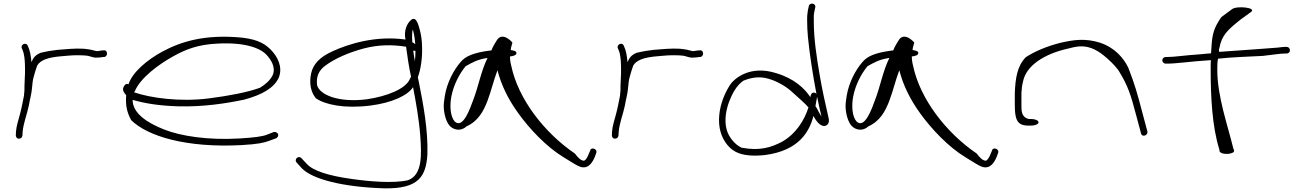

<svg xmlns="http://www.w3.org/2000/svg" viewBox="-20 -760 7052 1044"><path d="M66 -25C66 -15 72 -6 82 -6C94 -6 100 -12 102 -23L103 -42C107 -91 127 -138 137 -187C142 -219 152 -251 154 -281C156 -303 158 -327 164 -345L172 -373L182 -403C199 -433 240 -448 312 -454L346 -457C385 -461 432 -460 455 -457C473 -454 490 -444 510 -447C519 -447 533 -448 540 -450H547C569 -454 566 -491 543 -486H537C527 -484 519 -484 509 -482C505 -482 501 -483 497 -484L481 -488C474 -490 467 -491 460 -492L436 -495C385 -498 336 -492 294 -489L250 -483C234 -480 217 -477 201 -473C172 -461 161 -446 151 -422C148 -457 143 -487 131 -511C122 -534 89 -517 99 -497C102 -488 105 -485 108 -473C115 -446 116 -413 116 -379C116 -365 116 -352 115 -341C115 -322 113 -308 113 -292V-274C113 -266 112 -257 111 -249C110 -247 110 -245 111 -243C104 -209 98 -174 89 -141C81 -109 69 -76 67 -45Z M652 -287C643 -270 656 -253 666 -243V-240C662 -183 671 -149 693 -107C782 -19 993 45 1293 29C1383 24 1416 16 1443 6L1481 -8C1486 -10 1489 -14 1491 -18C1499 -34 1481 -45 1468 -42L1430 -27C1406 -18 1364 -12 1281 -7C1112 3 962 -20 872 -56C778 -93 701 -145 701 -217C767 -198 844 -185 947 -182C1086 -178 1211 -198 1307 -218C1407 -245 1470 -282 1496 -338C1519 -397 1488 -452 1456 -486C1427 -516 1391 -544 1299 -555C1092 -576 960 -532 862 -479C779 -434 699 -366 679 -302C664 -308 656 -296 652 -287ZM709 -258 714 -266C744 -336 840 -409 926 -456C992 -492 1056 -518 1164 -523C1316 -531 1397 -497 1429 -462C1452 -437 1481 -396 1463 -352C1450 -324 1422 -300 1394 -283C1326 -258 1225 -239 1116 -225C960 -205 799 -227 709 -258Z M1588 112C1588 117 1590 121 1593 124L1621 155C1677 213 1839 257 2068 264C2259 268 2296 197 2304 81C2308 -52 2282 -191 2259 -306L2256 -321C2255 -326 2253 -333 2252 -340C2268 -383 2277 -445 2275 -503C2275 -539 2269 -576 2262 -600C2255 -625 2243 -674 2216 -652C2191 -632 2175 -590 2185 -545C2021 -568 1873 -520 1790 -482C1718 -450 1683 -411 1672 -362C1660 -307 1670 -260 1697 -226C1747 -191 1852 -168 1994 -186C2112 -201 2197 -241 2226 -286C2241 -209 2259 -106 2265 -24C2273 83 2277 192 2198 220C2119 238 1990 227 1892 213C1768 196 1682 169 1648 131L1619 100C1616 97 1611 94 1606 94C1597 94 1588 102 1588 112ZM1704 -297C1699 -342 1711 -377 1753 -406C1802 -442 1877 -475 1960 -497C2038 -517 2111 -518 2188 -506C2194 -460 2204 -392 2215 -343L2207 -327C2183 -277 2088 -237 1974 -220C1821 -201 1718 -244 1704 -297ZM2221 -573C2221 -583 2222 -592 2225 -599C2231 -576 2236 -553 2238 -520C2233 -523 2228 -528 2222 -530C2221 -545 2220 -560 2221 -573ZM2227 -485C2231 -483 2235 -483 2239 -484C2239 -466 2238 -447 2236 -427C2232 -448 2229 -468 2227 -485Z M2393 -175C2395 -136 2407 -96 2426 -75C2450 -51 2488 -46 2517 -73C2581 -102 2609 -156 2630 -210C2651 -265 2664 -323 2685 -378C2706 -296 2744 -219 2799 -143C2859 -60 2950 38 3046 96C3092 124 3117 141 3135 147C3179 161 3201 124 3214 94L3222 72C3231 49 3193 37 3189 59L3180 80C3175 93 3169 103 3162 110C3159 114 3153 115 3146 112C3135 109 3122 96 3106 75C2940 -38 2798 -221 2760 -402C2755 -421 2753 -438 2753 -453C2774 -455 2788 -461 2788 -471C2789 -480 2779 -485 2757 -488C2758 -505 2765 -518 2766 -529C2739 -559 2708 -572 2687 -549C2679 -538 2658 -504 2652 -486C2651 -485 2644 -485 2643 -485C2553 -473 2510 -454 2484 -422C2446 -378 2411 -311 2399 -240C2395 -216 2392 -194 2393 -175ZM2434 -234C2446 -298 2478 -359 2512 -400C2548 -420 2576 -437 2631 -445C2596 -375 2582 -291 2553 -216C2537 -173 2497 -55 2452 -100C2428 -128 2425 -185 2434 -234Z M3307 -25C3307 -15 3313 -6 3323 -6C3335 -6 3341 -12 3343 -23L3344 -42C3348 -91 3368 -138 3378 -187C3383 -219 3393 -251 3395 -281C3397 -303 3399 -327 3405 -345L3413 -373L3423 -403C3440 -433 3481 -448 3553 -454L3587 -457C3626 -461 3673 -460 3696 -457C3714 -454 3731 -444 3751 -447C3760 -447 3774 -448 3781 -450H3788C3810 -454 3807 -491 3784 -486H3778C3768 -484 3760 -484 3750 -482C3746 -482 3742 -483 3738 -484L3722 -488C3715 -490 3708 -491 3701 -492L3677 -495C3626 -498 3577 -492 3535 -489L3491 -483C3475 -480 3458 -477 3442 -473C3413 -461 3402 -446 3392 -422C3389 -457 3384 -487 3372 -511C3363 -534 3330 -517 3340 -497C3343 -488 3346 -485 3349 -473C3356 -446 3357 -413 3357 -379C3357 -365 3357 -352 3356 -341C3356 -322 3354 -308 3354 -292V-274C3354 -266 3353 -257 3352 -249C3351 -247 3351 -245 3352 -243C3345 -209 3339 -174 3330 -141C3322 -109 3310 -76 3308 -45Z M3891 -135C3884 -65 3903 -11 3935 28C3963 62 4009 97 4140 83C4321 59 4380 -40 4403 -129C4414 -109 4437 -73 4463 -75C4482 -77 4491 -95 4486 -116C4469 -191 4450 -273 4436 -358C4421 -447 4405 -546 4405 -644C4404 -666 4405 -684 4408 -697L4413 -720C4418 -743 4382 -748 4378 -727L4373 -705C4370 -688 4368 -668 4369 -643C4369 -620 4370 -592 4373 -560C4383 -457 4401 -347 4419 -252C4419 -251 4419 -250 4420 -249C4417 -253 4413 -255 4409 -256C4392 -259 4389 -245 4386 -232C4355 -280 4296 -334 4201 -362C4061 -407 3972 -336 3946 -293C3920 -250 3897 -197 3891 -135ZM3931 -56C3917 -108 3929 -165 3945 -208C3961 -250 3985 -296 4022 -321C4060 -337 4107 -347 4158 -332C4209 -318 4261 -285 4288 -259L4339 -213C4352 -201 4368 -186 4376 -176C4355 -108 4308 -31 4230 12C4173 41 4113 62 4012 43C3977 27 3942 -14 3931 -56ZM4414 -183 4423 -234C4431 -196 4438 -160 4447 -126C4442 -134 4437 -142 4432 -151C4427 -162 4421 -174 4414 -183Z M4578 -175C4580 -136 4592 -96 4611 -75C4635 -51 4673 -46 4702 -73C4766 -102 4794 -156 4815 -210C4836 -265 4849 -323 4870 -378C4891 -296 4929 -219 4984 -143C5044 -60 5135 38 5231 96C5277 124 5302 141 5320 147C5364 161 5386 124 5399 94L5407 72C5416 49 5378 37 5374 59L5365 80C5360 93 5354 103 5347 110C5344 114 5338 115 5331 112C5320 109 5307 96 5291 75C5125 -38 4983 -221 4945 -402C4940 -421 4938 -438 4938 -453C4959 -455 4973 -461 4973 -471C4974 -480 4964 -485 4942 -488C4943 -505 4950 -518 4951 -529C4924 -559 4893 -572 4872 -549C4864 -538 4843 -504 4837 -486C4836 -485 4829 -485 4828 -485C4738 -473 4695 -454 4669 -422C4631 -378 4596 -311 4584 -240C4580 -216 4577 -194 4578 -175ZM4619 -234C4631 -298 4663 -359 4697 -400C4733 -420 4761 -437 4816 -445C4781 -375 4767 -291 4738 -216C4722 -173 4682 -55 4637 -100C4613 -128 4610 -185 4619 -234Z M5498 -190C5498 -150 5501 -108 5522 -91C5532 -82 5549 -77 5570 -77H5587C5609 -77 5627 -85 5627 -95C5627 -105 5609 -113 5587 -113H5574C5533 -123 5534 -158 5534 -190V-253C5535 -274 5537 -295 5543 -318C5560 -401 5653 -465 5784 -495C5830 -507 5866 -515 5912 -499C5935 -491 5959 -477 5982 -458C6009 -436 6037 -410 6060 -380C6114 -294 6129 -243 6158 -133L6184 -36C6189 -11 6223 -23 6219 -45L6193 -142C6164 -254 6149 -305 6115 -392C6090 -444 6042 -501 5961 -528C5883 -552 5823 -545 5745 -527C5671 -508 5607 -481 5558 -449C5510 -401 5501 -331 5498 -253Z M6300 -432C6300 -422 6309 -414 6318 -414H6326C6380 -414 6451 -426 6564 -433C6563 -416 6563 -399 6563 -380C6563 -235 6571 -71 6610 52L6611 62C6621 86 6698 79 6690 57L6686 47C6656 -78 6599 -235 6599 -380C6599 -401 6599 -422 6603 -441C6678 -449 6764 -452 6846 -456C6895 -461 6939 -469 6967 -469H6976C6986 -469 6994 -476 6994 -486C6994 -497 6987 -505 6976 -505H6967C6961 -505 6947 -504 6926 -501C6882 -497 6733 -487 6609 -478C6609 -485 6606 -491 6610 -497C6623 -569 6655 -597 6726 -654L6784 -696C6812 -719 6704 -730 6679 -710L6621 -667C6581 -609 6571 -576 6567 -499C6566 -490 6566 -480 6565 -470C6547 -469 6529 -467 6508 -465C6418 -459 6367 -450 6325 -450H6318C6308 -450 6300 -441 6300 -432Z"/></svg>

Font: Stray Cat
Style: UltExt
Weight: 400
Version: Version 1.0